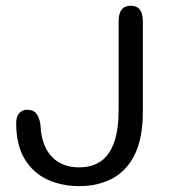

<svg xmlns="http://www.w3.org/2000/svg" viewBox="-20 -639 659 670"><path d="M256.5 10.5Q195.5 10.5 145.5 -12.5Q95.5 -35.5 66 -84.2Q36.5 -133 36.5 -209.5Q36.5 -232 47 -244Q57.5 -256 75.5 -256Q96 -256 106.5 -243Q117 -230 121 -205Q123 -155.5 140 -122Q157 -88.5 186.8 -71.8Q216.5 -55 256 -55Q302 -55 332.5 -76.8Q363 -98.5 378.5 -143Q394 -187.5 394 -256V-565Q394 -619 436 -619Q478.5 -619 478.5 -565V-250.5Q478.5 -156.5 450 -99.2Q421.5 -42 371.5 -15.8Q321.5 10.5 256.5 10.5Z"/></svg>

Font: Sono Monospace
Style: Regular
Weight: 400
Designer: Tyler Finck
Foundry: Tyler Finck
Version: Version 2.112